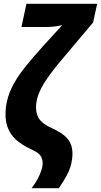

<svg xmlns="http://www.w3.org/2000/svg" viewBox="-20 -780 527 1002"><path d="M145 202Q171 168 185 136.5Q199 105 202 83Q205 58 194.5 37.5Q184 17 140 -2Q95 -23 63.5 -51Q32 -79 18 -120.5Q4 -162 11 -222Q18 -275 42 -324Q66 -373 107.5 -425.5Q149 -478 209 -544L305 -649Q287 -644 263 -641.5Q239 -639 216 -639H92L118 -760H487L466 -663L317 -486Q245 -402 210 -346Q175 -290 169 -238Q164 -196 181 -165Q198 -134 259 -107Q320 -79 342 -42.5Q364 -6 356 52Q350 95 330 132.5Q310 170 287 202Z"/></svg>

Font: Noto Sans Condensed ExtraBold
Style: Italic
Weight: 800
Width: 3
Italic angle: -12°
Designer: Monotype Design Team
Foundry: Monotype Imaging Inc.
Version: Version 2.013; ttfautohint (v1.8.4.7-5d5b)